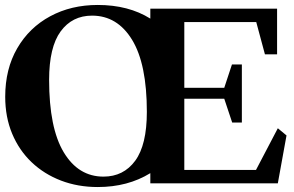

<svg xmlns="http://www.w3.org/2000/svg" viewBox="-20 -737 1186 774"><path d="M374 17Q294 17 226 -9Q158 -35 107.5 -83Q57 -131 29 -198Q1 -265 1 -347Q1 -459 49.5 -542.5Q98 -626 182.5 -671.5Q267 -717 374 -717Q498 -717 586 -662V-702H1097V-518H1048L1013 -648H723V-383H884L915 -477H955V-243H916L884 -339H723V-52H1012L1100 -220L1135 -191L1100 2H586V-39Q495 17 374 17ZM178 -415Q178 -221 237 -123Q296 -25 397 -25Q478 -25 525 -89Q572 -153 572 -286Q572 -479 512.5 -576.5Q453 -674 351 -674Q271 -674 224.5 -610.5Q178 -547 178 -415Z"/></svg>

Font: Wittgenstein Extrabold
Style: Regular
Weight: 800
Designer: Jörg Drees
Foundry: Jörg Drees
Version: Version 1.303; ttfautohint (v1.8.4.7-5d5b)